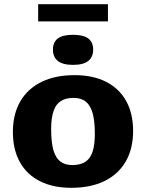

<svg xmlns="http://www.w3.org/2000/svg" viewBox="-20 -883 696 916"><path d="M325 -95.5Q362 -95.5 386 -110.2Q410 -125 421.2 -158Q432.5 -191 432.5 -244.5Q432.5 -305 422 -342.8Q411.5 -380.5 389.2 -398.2Q367 -416 331 -416Q294.5 -416 270.8 -401.2Q247 -386.5 235.5 -353.5Q224 -320.5 224 -266.5Q224 -206.5 234.2 -168.8Q244.5 -131 267 -113.2Q289.5 -95.5 325 -95.5ZM320.5 13Q232.5 13 170 -18.8Q107.5 -50.5 74.5 -110.2Q41.5 -170 41.5 -253Q41.5 -338 76.5 -398.8Q111.5 -459.5 177.5 -492Q243.5 -524.5 336 -524.5Q424 -524.5 486.5 -492.5Q549 -460.5 582 -401Q615 -341.5 615 -258.5Q615 -173.5 580 -112.8Q545 -52 479 -19.5Q413 13 320.5 13ZM328.5 -573.5Q279.5 -573.5 256 -592.2Q232.5 -611 232.5 -646.5Q232.5 -682 256 -699.5Q279.5 -717 328.5 -717Q377.5 -717 401 -699.5Q424.5 -682 424.5 -646.5Q424.5 -611 401 -592.2Q377.5 -573.5 328.5 -573.5ZM162 -781V-863H495V-781Z"/></svg>

Font: Newsreader 7pt
Style: Bold
Weight: 700
Designer: Hugues Gentile
Foundry: Production Type
Version: Version 1.003